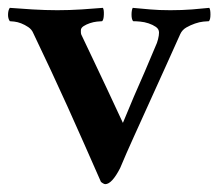

<svg xmlns="http://www.w3.org/2000/svg" viewBox="-24 -458 556 489"><path d="M122 -432Q153 -432 184 -434Q215 -436 238 -438Q241 -434 240.5 -420.5Q240 -407 236 -404Q232 -404 223 -403Q214 -402 205 -399Q196 -396 189 -391.5Q182 -387 182 -381Q182 -379 182 -376Q182 -373 183 -370Q194 -347 212 -309Q230 -271 247 -235Q267 -192 289 -145Q303 -178 317 -212Q330 -241 344.5 -275Q359 -309 372 -340Q376 -348 378.5 -358Q381 -368 381 -375Q381 -384 373 -389.5Q365 -395 354.5 -398.5Q344 -402 333 -403Q322 -404 315 -404Q311 -409 311 -420.5Q311 -432 314 -438Q337 -436 358.5 -434Q380 -432 410 -432Q440 -432 465.5 -434Q491 -436 509 -438Q512 -434 512 -421Q512 -408 508 -404Q504 -404 494 -403Q484 -402 472.5 -398Q461 -394 450.5 -388Q440 -382 435 -371Q419 -335 399 -291Q379 -247 358 -200.5Q337 -154 317 -110Q297 -66 282 -30Q261 11 244 11Q242 11 238.5 9Q235 7 233 5Q211 -45 190 -92.5Q169 -140 148 -186.5Q127 -233 105.5 -279Q84 -325 61 -373Q57 -383 48 -389Q39 -395 30 -398.5Q21 -402 12.5 -403Q4 -404 1 -404Q-4 -411 -3.5 -422Q-3 -433 1 -438Q25 -436 58.5 -434Q92 -432 122 -432Z"/></svg>

Font: Vermiglione SemiBold
Style: Regular
Weight: 600
Version: Version 1.000